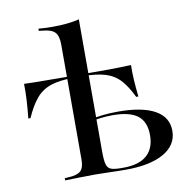

<svg xmlns="http://www.w3.org/2000/svg" viewBox="-73 -704 769 777"><g transform="rotate(-10 311.0 -316.0)"><path d="M241.1 -403.2Q182.3 -403.2 145.6 -391.1Q108.9 -379 84.7 -350.4Q60.5 -321.8 38.7 -272.6H29.8Q33.9 -311.3 35.9 -346.4Q37.9 -381.5 37.1 -413.7Q58.9 -412.9 81 -412.5Q103.2 -412.1 125 -412.1L241.1 -411.3H272.6H388.7Q410.5 -411.3 432.7 -412.1Q454.8 -412.9 476.6 -413.7Q475.8 -383.9 477.8 -351.6Q479.8 -319.4 483.9 -283.1H475Q453.2 -328.2 429.4 -354.4Q405.6 -380.6 369 -391.9Q332.3 -403.2 272.6 -403.2ZM212.9 -207.3V-544.4Q212.9 -579.8 198.8 -594.8Q184.7 -609.7 146.8 -612.9L133.1 -614.5V-623.4Q153.2 -621.8 165.7 -621.4Q178.2 -621 191.9 -621Q223.4 -621 250.8 -623.8Q278.2 -626.6 300.8 -632.3V-623.4V-207.3ZM256.5 -2.4Q224.2 -2.4 195.6 -1.6Q166.9 -0.8 133.1 0V-8.9L151.6 -10.5Q185.5 -12.1 199.2 -25.4Q212.9 -38.7 212.9 -70.2V-207.3H300.8V-87.1Q300.8 -54 305.2 -37.1Q309.7 -20.2 323.4 -14.9Q337.1 -9.7 364.5 -9.7H375Q438.7 -9.7 471 -38.3Q503.2 -66.9 503.2 -121Q503.2 -175.8 470.6 -201.2Q437.9 -226.6 366.9 -226.6Q342.7 -226.6 316.9 -223.4Q291.1 -220.2 263.7 -214.5V-222.6Q293.5 -229.8 325.8 -233.5Q358.1 -237.1 391.9 -237.1Q491.1 -237.1 543.1 -208.1Q595.2 -179 595.2 -122.6Q595.2 -64.5 539.5 -32.3Q483.9 0 383.1 0Q348.4 0 317.3 -1.2Q286.3 -2.4 256.5 -2.4Z"/></g></svg>

Font: Playfair 144pt SemiExpanded Medium
Style: Regular
Weight: 500
Width: 6
Designer: Claus Eggers Sørensen
Foundry: Claus Eggers Sørensen
Version: Version 2.203